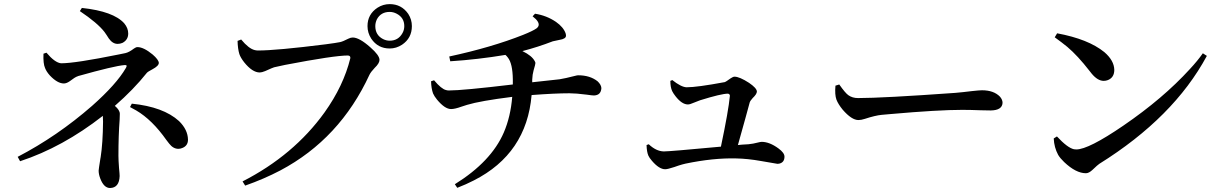

<svg xmlns="http://www.w3.org/2000/svg" viewBox="-20 -858 5990 938"><path d="M370.1 -803.7 379.9 -819.3Q534.2 -802.7 586.9 -744.1Q606.4 -720.7 606.4 -694.3Q606.4 -663.1 578.1 -648.4Q566.4 -643.6 554.7 -643.6Q530.3 -643.6 511.7 -669.9Q507.8 -674.8 501 -686.5Q494.1 -697.3 490.2 -702.1Q456.1 -746.1 370.1 -803.7ZM192.4 -595.7 207 -600.6Q248 -551.8 278.3 -548.8Q347.7 -548.8 559.6 -591.8Q580.1 -595.7 592.8 -598.6Q610.4 -602.5 634.8 -621.1Q644.5 -627.9 651.4 -627.9Q681.6 -627.9 725.6 -591.8Q754.9 -566.4 755.9 -550.8Q755.9 -536.1 724.6 -519.5Q702.1 -507.8 697.3 -502Q632.8 -420.9 541 -340.8Q565.4 -320.3 565.4 -301.8Q565.4 -293.9 564.5 -273.4Q558.6 -196.3 558.6 -96.7Q558.6 -77.1 561.5 -37.1Q564.5 -7.8 564.5 2Q562.5 59.6 517.6 60.5Q487.3 60.5 469.7 13.7Q461.9 -6.8 461.9 -24.4Q461.9 -30.3 470.7 -85Q471.7 -87.9 471.7 -89.8Q482.4 -158.2 483.4 -263.7Q483.4 -284.2 482.4 -292Q286.1 -138.7 78.1 -70.3L66.4 -91.8Q259.8 -192.4 429.7 -340.8Q548.8 -446.3 594.7 -525.4Q603.5 -540 592.8 -540Q589.8 -540 587.9 -540Q538.1 -536.1 361.3 -486.3L360.4 -485.4H359.4Q346.7 -481.4 320.3 -460.9Q304.7 -450.2 292 -450.2Q260.7 -450.2 223.6 -489.3Q207 -507.8 200.2 -525.4Q190.4 -546.9 192.4 -595.7ZM615.2 -335 624 -351.6Q778.3 -335.9 854.5 -266.6Q897.5 -224.6 898.4 -175.8Q898.4 -145.5 870.1 -134.8Q860.4 -130.9 851.6 -130.9Q826.2 -130.9 806.6 -156.2Q799.8 -164.1 793 -173.8Q723.6 -272.5 645.5 -318.4Q629.9 -327.1 615.2 -335Z M1883.8 -621.1Q1826.2 -621.1 1793.9 -668.9Q1775.4 -697.3 1775.4 -730.5Q1775.4 -788.1 1824.2 -820.3Q1851.6 -837.9 1883.8 -837.9Q1941.4 -837.9 1974.6 -790Q1992.2 -762.7 1992.2 -730.5Q1992.2 -671.9 1944.3 -639.6Q1916 -621.1 1883.8 -621.1ZM1883.8 -799.8Q1840.8 -799.8 1821.3 -763.7Q1813.5 -747.1 1813.5 -730.5Q1813.5 -686.5 1851.6 -667Q1867.2 -659.2 1883.8 -659.2Q1925.8 -659.2 1946.3 -696.3Q1955.1 -711.9 1955.1 -730.5Q1955.1 -771.5 1918 -791Q1901.4 -799.8 1883.8 -799.8ZM1158.2 -665Q1195.3 -620.1 1224.6 -613.3Q1232.4 -611.3 1240.2 -611.3Q1331.1 -611.3 1571.3 -641.6Q1623 -648.4 1641.6 -652.3Q1655.3 -655.3 1681.6 -668.9Q1693.4 -674.8 1703.1 -674.8Q1735.4 -674.8 1789.1 -627Q1834 -587.9 1834 -565.4Q1834 -548.8 1810.5 -526.4Q1792 -506.8 1785.2 -493.2Q1640.6 -179.7 1349.6 -25.4Q1269.5 16.6 1177.7 48.8L1165 28.3Q1415 -99.6 1565.4 -308.6Q1658.2 -438.5 1691.4 -573.2Q1693.4 -585.9 1679.7 -586.9Q1612.3 -586.9 1373 -541Q1336.9 -533.2 1319.3 -529.3Q1314.5 -528.3 1275.4 -510.7Q1258.8 -503.9 1249 -503.9Q1212.9 -503.9 1172.9 -553.7Q1155.3 -576.2 1149.4 -593.8Q1141.6 -619.1 1140.6 -658.2Z M2580.1 -468.8V-456.1Q2700.2 -468.8 2713.9 -470.7Q2739.3 -474.6 2793 -488.3Q2799.8 -490.2 2804.7 -490.2Q2862.3 -490.2 2899.4 -460.9Q2917 -444.3 2918 -427.7Q2916 -392.6 2881.8 -391.6Q2873 -391.6 2846.7 -395.5Q2793.9 -402.3 2761.7 -402.3Q2690.4 -402.3 2577.1 -393.6Q2552.7 -107.4 2294.9 23.4Q2256.8 43 2213.9 59.6L2202.1 42Q2379.9 -68.4 2441.4 -210.9Q2474.6 -288.1 2482.4 -384.8Q2326.2 -365.2 2261.7 -345.7Q2252 -342.8 2234.4 -336.9Q2202.1 -325.2 2183.6 -325.2Q2153.3 -325.2 2115.2 -371.1Q2101.6 -387.7 2095.7 -401.4Q2086.9 -425.8 2085.9 -460.9L2100.6 -465.8Q2136.7 -422.9 2159.2 -418Q2166 -416 2172.9 -416Q2240.2 -416 2485.4 -445.3V-469.7Q2484.4 -547.9 2460.9 -577.1Q2455.1 -585 2449.2 -589.8Q2315.4 -567.4 2179.7 -558.6L2174.8 -582Q2382.8 -627 2535.2 -687.5Q2584 -707 2601.6 -719.7Q2624 -737.3 2597.7 -764.6Q2590.8 -771.5 2582 -778.3L2593.8 -791Q2650.4 -782.2 2696.3 -751Q2732.4 -725.6 2743.2 -695.3Q2745.1 -688.5 2745.1 -683.6Q2745.1 -668 2712.9 -663.1Q2687.5 -658.2 2680.7 -656.2Q2607.4 -627.9 2532.2 -608.4Q2579.1 -585.9 2592.8 -558.6Q2595.7 -553.7 2595.7 -549.8Q2595.7 -543.9 2586.9 -514.6Q2581.1 -494.1 2580.1 -468.8Z M3254.9 -462.9 3264.6 -466.8Q3307.6 -432.6 3334 -431.6Q3385.7 -431.6 3521.5 -457Q3525.4 -458 3549.8 -475.6Q3561.5 -483.4 3568.4 -483.4Q3592.8 -483.4 3639.6 -453.1Q3676.8 -427.7 3677.7 -411.1Q3677.7 -398.4 3657.2 -378.9Q3645.5 -366.2 3642.6 -357.4Q3637.7 -341.8 3622.1 -282.2Q3596.7 -190.4 3585 -149.4Q3599.6 -151.4 3636.7 -153.3Q3654.3 -154.3 3693.4 -164.1Q3698.2 -165 3701.2 -165Q3739.3 -165 3783.2 -132.8Q3812.5 -111.3 3812.5 -92.8Q3812.5 -64.5 3787.1 -58.6Q3782.2 -57.6 3778.3 -57.6Q3774.4 -57.6 3698.2 -71.3Q3632.8 -83 3576.2 -84Q3464.8 -86.9 3329.1 -58.6Q3320.3 -56.6 3313.5 -54.7Q3298.8 -50.8 3274.4 -42Q3242.2 -31.2 3229.5 -31.2Q3200.2 -31.2 3165 -72.3Q3152.3 -86.9 3147.5 -97.7Q3139.6 -116.2 3138.7 -149.4L3149.4 -153.3Q3185.5 -119.1 3222.7 -118.2Q3252 -118.2 3502 -141.6Q3539.1 -317.4 3545.9 -390.6Q3544.9 -399.4 3536.1 -400.4Q3503.9 -400.4 3400.4 -368.2Q3395.5 -366.2 3392.6 -365.2Q3383.8 -362.3 3370.1 -356.4Q3350.6 -347.7 3340.8 -347.7Q3311.5 -347.7 3280.3 -387.7Q3269.5 -401.4 3263.7 -413.1Q3254.9 -432.6 3254.9 -462.9Z M4061.5 -439.5 4080.1 -445.3Q4110.4 -402.3 4125 -392.6Q4144.5 -378.9 4171.9 -378.9Q4292 -378.9 4647.5 -404.3Q4681.6 -407.2 4729.5 -413.1Q4764.6 -417 4777.3 -417Q4835 -417 4865.2 -385.7Q4877.9 -371.1 4877.9 -355.5Q4876 -319.3 4820.3 -318.4Q4803.7 -318.4 4770.5 -319.3Q4718.8 -321.3 4680.7 -321.3Q4563.5 -321.3 4331.1 -300.8Q4303.7 -298.8 4287.1 -296.9Q4255.9 -293.9 4205.1 -277.3Q4187.5 -271.5 4173.8 -271.5Q4140.6 -271.5 4096.7 -322.3Q4075.2 -348.6 4066.4 -371.1Q4057.6 -395.5 4061.5 -439.5Z M5132.8 -675.8 5144.5 -695.3Q5296.9 -667 5375 -603.5Q5422.9 -562.5 5423.8 -516.6Q5423.8 -479.5 5392.6 -466.8Q5382.8 -462.9 5372.1 -462.9Q5342.8 -462.9 5313.5 -498Q5307.6 -504.9 5302.7 -511.7Q5245.1 -585.9 5194.3 -628.9Q5168 -650.4 5132.8 -675.8ZM5238.3 -127.9Q5297.9 -127.9 5467.8 -244.1Q5662.1 -377 5793 -520.5Q5831.1 -561.5 5856.4 -597.7L5876 -585Q5713.9 -284.2 5350.6 -57.6Q5342.8 -52.7 5317.4 -28.3Q5299.8 -11.7 5285.2 -11.7Q5236.3 -11.7 5178.7 -66.4Q5159.2 -85 5149.4 -101.6Q5129.9 -137.7 5127.9 -181.6L5143.6 -191.4Q5195.3 -135.7 5226.6 -128.9Q5233.4 -127.9 5238.3 -127.9Z"/></svg>

Font: GenYoMin JP SemiBold
Style: Regular
Weight: 600
Version: Version 1.001;PS 1;hotconv 16.6.51;makeotf.lib2.5.65220 DEVE